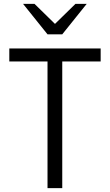

<svg xmlns="http://www.w3.org/2000/svg" viewBox="-20 -970 567 990"><path d="M225 0V-653H28V-720H499V-653H301V0ZM225 -793 99 -950H158L298 -813H229L369 -950H427L301 -793Z"/></svg>

Font: Instrument Sans SemiCondensed
Style: Regular
Weight: 400
Width: 4
Designer: Rodrigo Fuenzalida
Foundry: fragTYPE
Version: Version 1.000;gftools[0.9.28]